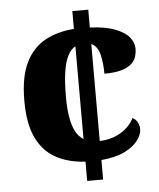

<svg xmlns="http://www.w3.org/2000/svg" viewBox="-52 -759 667 804"><g transform="rotate(-5 282.0 -357.0)"><path d="M282 -81Q210 -85 157.5 -114Q105 -143 77 -202Q49 -261 49 -357Q49 -457 78.5 -517Q108 -577 160.5 -605.5Q213 -634 282 -639V-714H349V-639Q415 -636 455 -620.5Q495 -605 513.5 -582.5Q532 -560 532 -534Q532 -519 527.5 -502.5Q523 -486 508.5 -472Q494 -458 466 -449.5Q438 -441 393 -441Q393 -484 384.5 -520.5Q376 -557 349 -570V-162Q401 -164 439 -187.5Q477 -211 494 -246Q509 -238 515.5 -224.5Q522 -211 522 -197Q522 -174 503 -149Q484 -124 446 -105.5Q408 -87 349 -82V0H282ZM282 -566Q263 -556 250 -531Q237 -506 230.5 -464Q224 -422 224 -358Q224 -310 230 -274Q236 -238 248.5 -213.5Q261 -189 282 -176Z"/></g></svg>

Font: Noto Serif Kannada ExtraBold
Style: Regular
Weight: 800
Version: Version 2.003